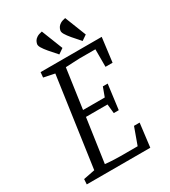

<svg xmlns="http://www.w3.org/2000/svg" viewBox="-201 -934 917 1034"><g transform="rotate(-30 257.0 -417.0)"><path d="M249 -680 206 -729Q189 -749 179.5 -765Q170 -781 174 -792Q176 -800 181 -808Q186 -816 197 -823Q208 -830 229 -834L281 -702ZM394 -680 351 -729Q334 -749 324.5 -765Q315 -781 319 -792Q321 -800 326 -808Q331 -816 342 -823Q353 -830 374 -834L426 -702ZM27 0 29 -32 100 -46 179 -602 111 -616 114 -648H494L475 -498H431V-607H330L245 -603L210 -357H345L366 -414H396L376 -260H345L339 -317H205L166 -46Q194 -43 221 -42Q248 -41 261 -41H367L405 -146H440L422 0Z"/></g></svg>

Font: Faustina Light Light
Style: Italic
Weight: 300
Italic angle: -8°
Version: Version 1.200